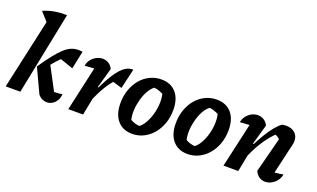

<svg xmlns="http://www.w3.org/2000/svg" viewBox="-79 -1187 2703 1637"><g transform="rotate(20 1272.5 -368.5)"><path d="M20 0 177 -711 304 -749 153 0ZM314 -33 212 -251 305 -321 449 -49 391 -95Q402 -96 412 -96.5Q422 -97 440 -97Q454 -97 468 -98.5Q482 -100 498 -103Q496 -68 480.5 -43.5Q465 -19 442.5 -5.5Q420 8 393 8Q373 8 352 -2Q331 -12 314 -33ZM212 -251Q262 -324 300.5 -372.5Q339 -421 371 -450Q403 -479 433.5 -491.5Q464 -504 497 -504Q508 -504 516.5 -503.5Q525 -503 535 -501L501 -339L352 -390L428 -420Q402 -399 377.5 -374Q353 -349 326.5 -317.5Q300 -286 268 -243ZM170 -623 91 -711Q138 -732 190.5 -741.5Q243 -751 304 -749Z M588 0 692 -466 710 -404Q686 -402 660.5 -400.5Q635 -399 592 -396Q598 -430 618 -454.5Q638 -479 664.5 -492Q691 -505 719 -505Q747 -505 772 -490Q797 -475 811 -445L760 -263L773 -259L722 0ZM726 -88 712 -139Q768 -273 816 -356Q864 -439 907.5 -474.5Q951 -510 994 -505L952 -325L869 -350Q831 -307 795.5 -242.5Q760 -178 726 -88Z M1170 12Q1085 12 1036.5 -44.5Q988 -101 988 -201Q988 -267 1008 -323.5Q1028 -380 1063 -421.5Q1098 -463 1146 -486.5Q1194 -510 1249 -510Q1335 -510 1383.5 -454.5Q1432 -399 1432 -299Q1432 -233 1412 -176.5Q1392 -120 1356.5 -78Q1321 -36 1273.5 -12Q1226 12 1170 12ZM1205 -72Q1231 -90 1252.5 -127Q1274 -164 1287.5 -210.5Q1301 -257 1304 -306Q1307 -355 1297 -397Q1277 -407 1257 -414Q1237 -421 1215 -423Q1188 -403 1167 -366Q1146 -329 1133 -282.5Q1120 -236 1117 -188Q1114 -140 1124 -98Q1142 -87 1162 -81Q1182 -75 1205 -72Z M1672 12Q1587 12 1538.5 -44.5Q1490 -101 1490 -201Q1490 -267 1510 -323.5Q1530 -380 1565 -421.5Q1600 -463 1648 -486.5Q1696 -510 1751 -510Q1837 -510 1885.5 -454.5Q1934 -399 1934 -299Q1934 -233 1914 -176.5Q1894 -120 1858.5 -78Q1823 -36 1775.5 -12Q1728 12 1672 12ZM1707 -72Q1733 -90 1754.5 -127Q1776 -164 1789.5 -210.5Q1803 -257 1806 -306Q1809 -355 1799 -397Q1779 -407 1759 -414Q1739 -421 1717 -423Q1690 -403 1669 -366Q1648 -329 1635 -282.5Q1622 -236 1619 -188Q1616 -140 1626 -98Q1644 -87 1664 -81Q1684 -75 1707 -72Z M2282 -57 2367 -386 2376 -363Q2359 -380 2344 -389.5Q2329 -399 2308 -405L2335 -412Q2277 -359 2226 -278Q2175 -197 2134 -88L2121 -139Q2145 -201 2173.5 -257.5Q2202 -314 2231.5 -362Q2261 -410 2290 -445Q2319 -480 2346 -499Q2356 -501 2364.5 -502Q2373 -503 2382 -503Q2433 -503 2463 -476Q2493 -449 2493 -403Q2493 -395 2492 -386Q2491 -377 2488 -367L2425 -94Q2451 -96 2468 -98.5Q2485 -101 2503 -104Q2496 -69 2476 -44Q2456 -19 2429 -5.5Q2402 8 2374 8Q2345 8 2320.5 -8.5Q2296 -25 2282 -57ZM1996 0 2101 -466 2119 -404Q2095 -402 2070 -400.5Q2045 -399 2000 -396Q2007 -430 2026.5 -454.5Q2046 -479 2072.5 -492Q2099 -505 2127 -505Q2156 -505 2180.5 -490Q2205 -475 2220 -445L2168 -263L2181 -259L2130 0Z"/></g></svg>

Font: Piazzolla Thin ExtraBold
Style: Italic
Weight: 800
Italic angle: -11.3°
Version: Version 2.005